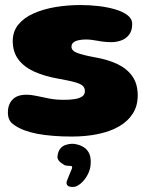

<svg xmlns="http://www.w3.org/2000/svg" viewBox="-20 -520 593 759"><path d="M263.6 19.8Q224.2 19.8 189.8 17Q155.2 14.2 126.8 8.8Q98.2 3.2 76.2 -5.1Q47.9 -15.9 29.6 -30.8Q11.2 -45.8 11.2 -75.1Q11.2 -107.5 29.6 -126.5Q48 -145.5 83.8 -145.5Q103.9 -145.5 126.1 -140.5Q148.2 -135.5 174.7 -130.4Q201.1 -125.4 233 -125.4Q256.1 -125.4 274.8 -128.2Q293.5 -131 304.6 -138.5Q315.6 -146 315.6 -159.4Q315.6 -172.5 307.5 -180.4Q299.4 -188.4 276.9 -194.8Q254.5 -201.2 211.5 -208.8Q154.6 -218.8 114.1 -237.5Q73.6 -256.2 52 -285.8Q30.4 -315.4 30.4 -357.5Q30.4 -395.9 52.6 -422.9Q74.8 -450 113 -467Q151.2 -484 199.2 -492.1Q247.2 -500.1 299 -500.1Q333.5 -500.1 369.2 -496Q405 -491.9 435.3 -483Q465.6 -474.1 484.1 -459.9Q502.6 -445.6 502.6 -425Q502.6 -398.8 490.4 -382.9Q478.1 -367 459.4 -360.2Q440.6 -353.4 420.6 -353.4Q393.6 -353.4 366.8 -358.6Q340 -363.9 319.2 -363.9Q303 -363.9 290.1 -360.9Q277.1 -358 269.9 -351.8Q262.6 -345.5 262.6 -335.1Q262.6 -319.5 285.1 -310.8Q307.5 -302.1 358 -292.9Q407 -284.4 444.4 -266.6Q481.9 -248.8 503.1 -218.6Q524.4 -188.5 524.4 -142.8Q524.4 -101.2 504.9 -70.8Q485.5 -40.4 450.5 -20.2Q415.5 -0.1 367.9 9.8Q320.4 19.8 263.6 19.8ZM264.8 219.1Q249.4 217.9 245.6 211.7Q241.9 205.5 243.6 197.4Q246.5 189.6 250.6 179.7Q254.8 169.8 258.1 161.1Q261.9 153.6 263.9 147.5Q265.9 141.4 264.9 138.8Q263.9 136.9 261.2 136.2Q258.5 135.6 253.6 135.6Q246.1 135.6 239.5 134.2Q232.9 132.9 228.4 128.2Q218.6 123.1 211.3 113.5Q204 103.9 209.5 85.9Q216.1 60.8 240 52.8Q263.9 44.9 285.6 51.2Q314.1 58.2 327.9 78.5Q341.8 98.8 338 133.4Q336 151.8 327.2 169.1Q318.4 186.5 306.4 198.5Q297.6 208.2 286.6 214.1Q275.6 219.9 264.8 219.1Z"/></svg>

Font: Gluten Thin
Style: Regular
Weight: 100
Designer: Tyler Finck
Foundry: Etcetera Type Company
Version: Version 1.300